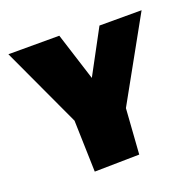

<svg xmlns="http://www.w3.org/2000/svg" viewBox="-123 -863 986 964"><g transform="rotate(-20 369.5 -381.0)"><path d="M18 -732H290L371 -477L497 -711H722L480 -276L463 -34L224 -30L216 -305Z"/></g></svg>

Font: LONDON PRESLEY
Style: Regular
Weight: 400
Version: Version 001.000